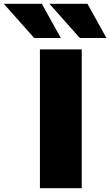

<svg xmlns="http://www.w3.org/2000/svg" viewBox="-127 -990 580 1010"><path d="M53 -790 -107 -970H93L193 -790ZM293 -790 133 -970H333L433 -790ZM83 0V-730H303V0Z"/></svg>

Font: M PLUS 1p Black
Style: Regular
Weight: 900
Version: Version 1.061